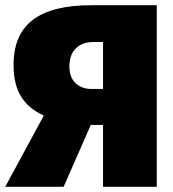

<svg xmlns="http://www.w3.org/2000/svg" viewBox="-35 -716 664 736"><path d="M566 -696V0H360V-237H313L209 0H-15L133 -273Q75 -299 46 -345.5Q17 -392 17 -467Q17 -584 91 -640Q165 -696 314 -696ZM360 -375V-555H324Q280 -555 255.5 -530.5Q231 -506 231 -461Q231 -420 254.5 -397.5Q278 -375 316 -375Z"/></svg>

Font: Fira Sans Black
Style: Regular
Weight: 900
Designer: Carrois Corporate & Edenspiekermann AG
Foundry: Carrois Corporate GbR & Edenspiekermann AG
Version: Version 4.203